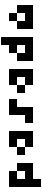

<svg xmlns="http://www.w3.org/2000/svg" viewBox="1445 -2110 821 3751"><g transform="rotate(-90 1855.5 -234.5)"><path d="M390.6 -312.5H234.4V-156.2H390.6ZM546.9 0H234.4V156.2H78.1V-468.8H390.6V-312.5H546.9Z M1015.6 -156.2V-312.5H859.4V-156.2ZM859.4 0V-156.2H703.1V-312.5H859.4V-468.8H1171.9V0Z M1640.6 0H1328.1V-156.2H1484.4V-468.8H1796.9V-312.5H1640.6Z M2226.6 -156.2V-312.5H2070.3V-156.2ZM2070.3 0V-156.2H1914.1V-312.5H2070.3V-468.8H2382.8V0Z M2851.6 -156.2V-312.5H2695.3V-156.2ZM2539.1 -312.5H2695.3V-468.8H2851.6V-625H3007.8V0H2539.1Z M3476.6 -312.5H3320.3V-156.2H3476.6ZM3632.8 0H3164.1V-312.5H3320.3V-468.8H3476.6V-312.5H3632.8Z"/></g></svg>

Font: Sorena-Fanum Normal
Style: Regular
Weight: 400
Designer: Mohammad Darvishi
Version: Version 1.000;March 20, 2024;FontCreator 15.0.0.2958 64-bit